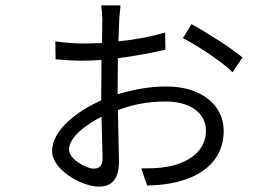

<svg xmlns="http://www.w3.org/2000/svg" viewBox="-20 -643 1040 715"><path d="M693 -553 661 -501C712 -475 808 -413 846 -374L883 -429C843 -463 749 -523 693 -553ZM358 -208 362 -54C362 -30 353 -15 330 -15C299 -15 237 -51 237 -86C237 -130 297 -178 358 -208ZM186 -489 187 -422C236 -418 259 -417 290 -417C312 -417 335 -418 358 -420L357 -295V-269C276 -234 174 -162 174 -81C174 -10 285 52 348 52C395 52 423 26 423 -43L419 -233C472 -253 528 -265 598 -265C679 -265 747 -229 747 -155C747 -81 682 -36 603 -22C571 -16 536 -16 506 -16L528 48C549 47 586 46 619 39C750 14 813 -60 813 -155C813 -258 722 -321 600 -321C539 -321 477 -310 418 -292V-298L419 -426C494 -436 563 -450 596 -458L595 -522C545 -507 483 -495 421 -489L424 -569C425 -583 427 -609 429 -623H357C359 -611 361 -585 361 -568L360 -483C336 -482 312 -481 290 -481C269 -481 236 -482 186 -489Z"/></svg>

Font: Noto Sans CJK SC DemiLight
Style: Regular
Weight: 350
Designer: Ryoko NISHIZUKA 西塚涼子 (kana, bopomofo & ideographs); Paul D. Hunt (Latin, Greek & Cyrillic); Sandoll Communications 산돌커뮤니
Foundry: Adobe
Version: Version 2.004;hotconv 1.0.118;makeotfexe 2.5.65603